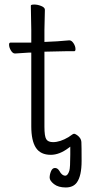

<svg xmlns="http://www.w3.org/2000/svg" viewBox="-20 -665 400 847"><path d="M282 -60Q290 -65 296.5 -70Q303 -75 307 -75Q311 -75 320 -69Q338 -56 339 -39Q340 -22 340 45Q340 111 319 140Q303 162 270 162Q237 162 218 147Q199 132 199 118.5Q199 105 205 90.5Q211 76 222.5 76Q234 76 242 89Q253 110 268 110Q279 110 286 88Q290 74 290 17Q290 5 290 -18L282 -12Q242 18 204 18Q159 18 138.5 -13Q118 -44 118 -108V-433H108L47 -429H46Q36 -429 28 -442.5Q20 -456 20 -468Q20 -477 26 -477H118V-533L116 -640Q116 -645 131 -645Q146 -645 162 -638.5Q178 -632 178 -622L176 -533V-485V-480Q234 -482 285 -487H286Q296 -487 304.5 -474Q313 -461 313 -448Q313 -439 307 -439H268Q259 -439 176 -437V-106Q176 -64 184 -51Q192 -38 214 -38Q245 -38 282 -60Z"/></svg>

Font: Moon Stars Kai T Light
Style: Regular
Weight: 300
Designer: GuiWonder
Version: Version 1.101